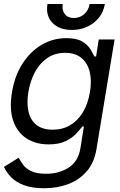

<svg xmlns="http://www.w3.org/2000/svg" viewBox="-33 -748 615 983"><path d="M193.4 215.8Q131.8 215.8 90.6 200.4Q49.3 185.1 24.7 159.9Q0 134.8 -12.7 106.4L62.5 59.6Q70.8 74.7 84.2 94Q97.7 113.3 125.2 127.4Q152.8 141.6 203.1 141.6Q268.6 142.1 318.4 110.1Q368.2 78.1 378.9 9.8L396.5 -100.6H388.7Q377.4 -85.9 357.2 -64Q336.9 -42 303 -25.4Q269 -8.8 215.8 -8.8Q149.4 -8.8 102.1 -39.8Q54.7 -70.8 34.4 -130.6Q14.2 -190.4 28.3 -275.4Q42 -359.4 81.8 -421.6Q121.6 -483.9 179.7 -518.3Q237.8 -552.7 306.6 -552.7Q359.9 -552.7 388.4 -535.2Q417 -517.6 430.2 -495.4Q443.4 -473.1 450.2 -459H459L472.7 -545.9H553.7L460.9 15.6Q449.2 85.9 410.2 130.1Q371.1 174.3 314.7 195.1Q258.3 215.8 193.4 215.8ZM237.3 -84Q287.1 -84 326.4 -107.2Q365.7 -130.4 391.6 -173.6Q417.5 -216.8 427.7 -277.3Q437.5 -336.4 426 -381.3Q414.6 -426.3 383.1 -451.9Q351.6 -477.5 300.8 -477.5Q247.6 -477.5 208.5 -450.4Q169.4 -423.3 145.5 -377.9Q121.6 -332.5 112.3 -277.3Q103 -220.7 112.8 -177Q122.6 -133.3 153.6 -108.6Q184.6 -84 237.3 -84ZM335 -594.7Q269.5 -594.7 234.9 -631.6Q200.2 -668.5 210 -727.5H288.1Q283.2 -695.8 298.8 -675.8Q314.5 -655.8 345.2 -655.8Q376 -655.8 398.4 -675.8Q420.9 -695.8 425.8 -727.5H503.9Q497.6 -688 473.9 -658.2Q450.2 -628.4 414.6 -611.6Q378.9 -594.7 335 -594.7Z"/></svg>

Font: Inter Tight
Style: Italic
Weight: 400
Italic angle: -9.39999°
Designer: Rasmus Andersson
Foundry: rsms
Version: Version 3.002